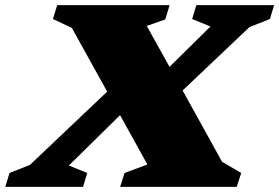

<svg xmlns="http://www.w3.org/2000/svg" viewBox="-76 -727 1086 747"><path d="M497.5 -87 391 -279 192 -83 263.5 -54 247 0H-55.5L-39 -54L40.5 -85.5L341 -370.5L203.5 -618.5L130 -653L146.5 -707H584L567 -651.5L495 -626L583.5 -467L743 -624L671.5 -653L688 -707H990.5L974 -653L894.5 -621.5L634.5 -375L788 -97.5L862.5 -54L845 0H391.5L408.5 -54Z"/></svg>

Font: Newsreader Caption ExtraBold
Style: Italic
Weight: 800
Italic angle: -17°
Designer: Hugues Gentile
Foundry: Production Type
Version: Version 1.001